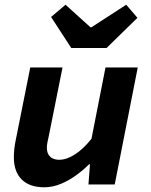

<svg xmlns="http://www.w3.org/2000/svg" viewBox="-20 -782 640 814"><path d="M167.5 12Q105.4 12 72 -21.1Q38.7 -54.2 38.7 -115.5Q38.7 -133.8 40.9 -152.4Q43 -171.1 47 -189.6L108.3 -496.1H245.1L187.1 -206.5Q183.9 -191.9 181.3 -179.4Q178.7 -166.9 178.7 -155.8Q178.7 -130.6 192.6 -117.6Q206.5 -104.6 230.6 -104.6Q262.3 -104.6 297.8 -127.4Q333.2 -150.1 367.8 -193.6L427.3 -496.1H564L466.4 0H355L361.5 -85.3H357.5Q332.7 -60.7 302.1 -38.5Q271.4 -16.2 237 -2.1Q202.6 12 167.5 12ZM282 -578.6 196.6 -710.1 257.8 -762 363.5 -666.3H367.5L515.1 -762L562.7 -706.5L431.9 -578.6Z"/></svg>

Font: SourceCodeVF
Style: Italic
Weight: 200
Italic angle: -11°
Monospace: yes
Designer: Paul D. Hunt, Teo Tuominen
Foundry: Adobe
Version: Version 1.026;hotconv 1.1.0;makeotfexe 2.6.0